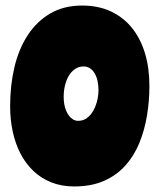

<svg xmlns="http://www.w3.org/2000/svg" viewBox="-20 -648 586 692"><path d="M247.5 24Q201.5 24 164.8 9.2Q128 -5.5 100 -32.2Q72 -59 53.5 -95Q35 -131 25.8 -174.2Q16.5 -217.5 16.5 -265Q16.5 -341 32.2 -406.8Q48 -472.5 80.5 -522Q113 -571.5 161.8 -599.8Q210.5 -628 276 -628Q334.5 -628 379.8 -606.8Q425 -585.5 455.8 -547.2Q486.5 -509 502.5 -456Q518.5 -403 518.5 -339Q518.5 -284.5 509.8 -231.5Q501 -178.5 482 -132.2Q463 -86 431.5 -51Q400 -16 354.5 4Q309 24 247.5 24ZM262 -212.5Q276.5 -212.5 288 -219.2Q299.5 -226 308.5 -237.5Q317.5 -249 323.2 -263.2Q329 -277.5 332 -293Q335 -308.5 335 -323Q335 -339 332 -354.2Q329 -369.5 322.2 -381.8Q315.5 -394 305.2 -401.2Q295 -408.5 281.5 -408.5Q263.5 -408.5 250 -399Q236.5 -389.5 227.5 -374Q218.5 -358.5 214 -339Q209.5 -319.5 209.5 -299.5Q209.5 -286 211.5 -273.5Q213.5 -261 218 -250Q222.5 -239 229 -230.5Q235.5 -222 243.8 -217.2Q252 -212.5 262 -212.5Z"/></svg>

Font: Gluten ExtraBold
Style: Regular
Weight: 800
Designer: Tyler Finck
Foundry: Etcetera Type Company
Version: Version 1.300